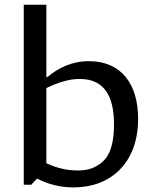

<svg xmlns="http://www.w3.org/2000/svg" viewBox="-20 -785 660 816"><path d="M567 -280.5C567 -426.5 496.5 -525 358 -525C283 -525 226.5 -495 181.5 -457.5H177V-765H81V0H113L137.5 -26C184.5 -1.5 237 11.5 293.5 11.5C447.5 11.5 567 -89.5 567 -280.5ZM177 -91.5V-410.5C223.5 -433.5 272 -449.5 319 -449.5C437 -449.5 464.5 -355 464.5 -256C464.5 -147.5 433 -108 404 -88C375 -67.5 347.5 -60.5 310 -60.5C264.5 -60.5 220 -71 177 -91.5Z"/></svg>

Font: Monaspace Argon
Style: Regular
Weight: 400
Designer: Riley Cran & the Lettermatic Team
Foundry: Lettermatic
Version: Version 1.200 (Monaspace Argon)